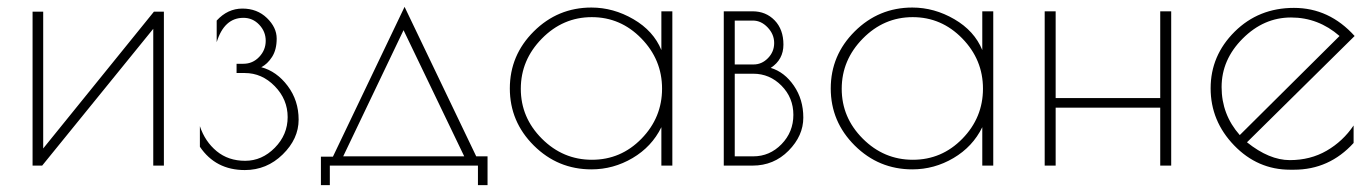

<svg xmlns="http://www.w3.org/2000/svg" viewBox="-20 -483 4001 560"><path d="M458 -449V0H427V-399L103 0H75V-449H106V-50L429 -449Z M742 -287Q787 -275 819 -232.5Q851 -190 851 -134Q851 -78 804.5 -32.5Q758 13 694 13Q609 13 563 -55V-115Q578 -70 612 -42Q646 -14 695 -14Q744 -14 781.5 -52Q819 -90 819 -141.5Q819 -193 781.5 -231.5Q744 -270 694 -270H670V-297H690Q717 -297 736 -317Q755 -337 755 -364Q755 -391 736 -411Q717 -431 690 -431Q634 -431 612 -360V-423Q644 -458 687 -458Q730 -458 758.5 -430.5Q787 -403 787 -370.5Q787 -338 773.5 -317Q760 -296 742 -287Z M916 57V-26H951L1160 -463L1369 -27H1402V57H1374V0H942V57ZM1157 -395 981 -27H1334Z M1941 -450V0H1909V-112Q1881 -55 1825 -22Q1769 11 1705 11Q1607 11 1537 -58.5Q1467 -128 1467 -225Q1467 -322 1537 -391.5Q1607 -461 1705 -461Q1769 -461 1827.5 -427Q1886 -393 1909 -337V-450ZM1499 -224Q1499 -140 1560.5 -78.5Q1622 -17 1706.5 -17Q1791 -17 1851 -78.5Q1911 -140 1911 -224.5Q1911 -309 1850.5 -371Q1790 -433 1706 -433Q1622 -433 1560.5 -370.5Q1499 -308 1499 -224Z M2091 -450H2175Q2214 -450 2239.5 -423.5Q2265 -397 2265 -353Q2265 -309 2228 -285Q2268 -273 2295.5 -233Q2323 -193 2323 -140Q2323 -87 2280 -43.5Q2237 0 2175 0H2091ZM2177 -268H2123V-27H2177Q2225 -27 2259.5 -62.5Q2294 -98 2294 -148Q2294 -198 2259.5 -233Q2225 -268 2177 -268ZM2176 -423H2123V-295H2178Q2202 -295 2220 -313.5Q2238 -332 2238 -357.5Q2238 -383 2219 -403Q2200 -423 2176 -423Z M2877 -450V0H2845V-112Q2817 -55 2761 -22Q2705 11 2641 11Q2543 11 2473 -58.5Q2403 -128 2403 -225Q2403 -322 2473 -391.5Q2543 -461 2641 -461Q2705 -461 2763.5 -427Q2822 -393 2845 -337V-450ZM2435 -224Q2435 -140 2496.5 -78.5Q2558 -17 2642.5 -17Q2727 -17 2787 -78.5Q2847 -140 2847 -224.5Q2847 -309 2786.5 -371Q2726 -433 2642 -433Q2558 -433 2496.5 -370.5Q2435 -308 2435 -224Z M3364 -450H3396V0H3364V-169H3059V0H3027V-450H3059V-197H3364Z M3754 12H3743Q3648 12 3579.5 -59Q3511 -130 3511 -225.5Q3511 -321 3581 -390.5Q3651 -460 3754 -460Q3857 -460 3931 -378L3617 -68Q3682 -16 3742 -16Q3802 -16 3849.5 -43.5Q3897 -71 3928 -117V-66Q3857 12 3754 12ZM3596 -89 3887 -378Q3825 -432 3745.5 -432Q3666 -432 3604.5 -370.5Q3543 -309 3543 -229Q3543 -149 3596 -89Z"/></svg>

Font: Poiret One
Style: Regular
Weight: 400
Designer: Denis Masharov
Foundry: Denis Masharov
Version: Version 1.001